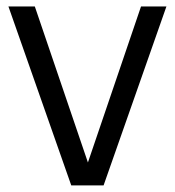

<svg xmlns="http://www.w3.org/2000/svg" viewBox="-20 -562 530 582"><path d="M196 0 5.5 -542.5H85.5L246.5 -69.5L407.5 -542.5H484.5L294 0Z"/></svg>

Font: Encode Sans Semi Condensed
Style: Regular
Weight: 400
Width: 4
Designer: Multiple Designers
Foundry: Impallari Type
Version: Version 3.000; ttfautohint (v1.8.3) -l 8 -r 50 -G 200 -x 14 